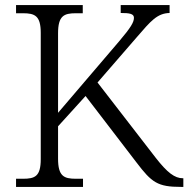

<svg xmlns="http://www.w3.org/2000/svg" viewBox="-20 -734 740 754"><path d="M43 0H306V-32H278C231 -32 208 -42 208 -111V-238L316 -357L516 -96C576 -17 599 0 691 0H700V-34H698C666 -34 637 -56 591 -115L363 -410L519 -590C571 -650 597 -682 646 -683V-714H454V-683C489 -683 506 -680 506 -664C506 -647 494 -626 448 -572L208 -291V-603C208 -672 231 -682 278 -682H305V-714H43V-682H70C117 -682 140 -672 140 -605V-109C140 -41 117 -32 70 -32H43Z"/></svg>

Font: Noto Serif Lao Light
Style: Regular
Weight: 300
Designer: Monotype Design Team
Foundry: Monotype Imaging Inc.
Version: Version 2.003